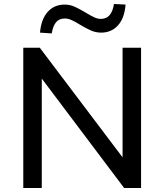

<svg xmlns="http://www.w3.org/2000/svg" viewBox="-20 -945 827 965"><path d="M97 0V-705H180L606 -141H596V-705H689V0H604L181 -562H190V0ZM240 -777 181 -781Q187 -849 220 -885.5Q253 -922 305 -922Q332 -922 357 -910.5Q382 -899 410 -882Q436 -866 453.5 -858Q471 -850 486 -850Q515 -850 531 -869Q547 -888 553 -925L611 -922Q606 -854 573 -817.5Q540 -781 488 -781Q461 -781 435.5 -792.5Q410 -804 382 -821Q358 -836 340 -844Q322 -852 306 -852Q277 -852 261.5 -833Q246 -814 240 -777Z"/></svg>

Font: Nunito Sans 12pt ExtraLight 9pt Medium
Style: Regular
Weight: 500
Version: Version 3.101;gftools[0.9.27]